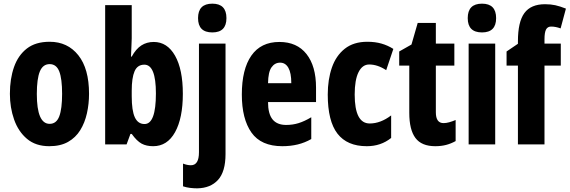

<svg xmlns="http://www.w3.org/2000/svg" viewBox="-20 -788 3109 1048"><path d="M466 -276Q466 -221 454.5 -169.5Q443 -118 418 -77.5Q393 -37 351.5 -13.5Q310 10 249 10Q175 10 127.5 -30Q80 -70 57 -135.5Q34 -201 34 -276Q34 -358 56.5 -422Q79 -486 126.5 -523Q174 -560 251 -560Q349 -560 407.5 -486.5Q466 -413 466 -276ZM181 -275Q181 -112 251 -112Q288 -112 303.5 -153Q319 -194 319 -276Q319 -358 303.5 -398Q288 -438 251 -438Q214 -438 197.5 -398Q181 -358 181 -275Z M699 -579Q699 -563 697.5 -538Q696 -513 695 -479H699Q722 -521 751.5 -540Q781 -559 819 -559Q893 -559 935.5 -484Q978 -409 978 -276Q978 -143 935.5 -66.5Q893 10 816 10Q779 10 753 -4Q727 -18 699 -57H692L671 0H554V-760H699ZM768 -435Q730 -435 714.5 -399Q699 -363 699 -293V-263Q699 -184 716 -147.5Q733 -111 769 -111Q831 -111 831 -278Q831 -435 768 -435Z M1061 -689Q1061 -768 1139 -768Q1216 -768 1216 -689Q1216 -611 1139 -611Q1061 -611 1061 -689ZM1056 240Q1037 240 1017 237.5Q997 235 979 229V105Q1002 114 1022 114Q1066 114 1066 43V-550H1211V53Q1211 149 1170 194Q1129 239 1056 240Z M1505 -559Q1601 -559 1653 -493Q1705 -427 1705 -310V-231H1443Q1443 -167 1467.5 -136.5Q1492 -106 1542 -106Q1578 -106 1610 -116Q1642 -126 1679 -148V-29Q1644 -9 1605 0.5Q1566 10 1521 10Q1405 10 1352.5 -64.5Q1300 -139 1300 -272Q1300 -410 1352 -484.5Q1404 -559 1505 -559ZM1509 -446Q1480 -446 1462 -420.5Q1444 -395 1443 -334H1570Q1570 -390 1554 -418Q1538 -446 1509 -446Z M1982 10Q1875 10 1822 -58.5Q1769 -127 1769 -272Q1769 -354 1791.5 -419Q1814 -484 1862 -522Q1910 -560 1985 -560Q2028 -560 2062.5 -550Q2097 -540 2127 -521L2088 -405Q2041 -436 1995 -436Q1958 -436 1937 -394Q1916 -352 1916 -272Q1916 -114 1998 -114Q2057 -114 2115 -158V-35Q2059 10 1982 10Z M2401 -116Q2415 -116 2431.5 -120.5Q2448 -125 2467 -133V-18Q2442 -4 2415 3Q2388 10 2356 10Q2281 10 2247.5 -35Q2214 -80 2214 -172V-430H2159V-507L2226 -545L2260 -663H2359V-550H2460V-430H2359V-175Q2359 -116 2401 -116Z M2611 -768Q2688 -768 2688 -689Q2688 -611 2611 -611Q2533 -611 2533 -689Q2533 -768 2611 -768ZM2683 -550V0H2538V-550Z M3041 -430H2952V0H2807V-430H2745V-507L2807 -549V-562Q2807 -669 2842.5 -717Q2878 -765 2955 -765Q2986 -765 3011 -759.5Q3036 -754 3069 -741L3040 -633Q3026 -638 3013.5 -640.5Q3001 -643 2988 -643Q2969 -643 2960.5 -627Q2952 -611 2952 -573V-550H3041Z"/></svg>

Font: Noto Sans Lao Looped ExtraCondensed ExtraBold
Style: Regular
Weight: 800
Width: 2
Designer: Mark Frömberg, Ben Mitchell
Foundry: The Fontpad Ltd
Version: Version 1.002; ttfautohint (v1.8.4.7-5d5b)